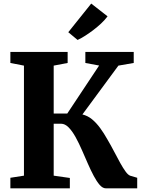

<svg xmlns="http://www.w3.org/2000/svg" viewBox="-20 -1026 784 1046"><path d="M36.5 0V-57.5L110.5 -69V-668.5L36.5 -683V-743H348.5V-683L272.5 -668.5V-407.5H346.5L520 -669L445 -683V-743H708.5V-683L625 -668.5L429 -402.5Q458 -395.5 481.8 -375.8Q505.5 -356 525.8 -328.2Q546 -300.5 564.5 -267.5Q584.5 -233.5 602 -199.8Q619.5 -166 635.2 -137.8Q651 -109.5 664.5 -91Q678 -72.5 690 -68.5L727.5 -57.5V0H556.5Q539.5 0 523.2 -18.5Q507 -37 490.8 -67.5Q474.5 -98 458.5 -134.8Q442.5 -171.5 426.5 -208Q410 -246 391.8 -279Q373.5 -312 353.8 -332Q334 -352 312.5 -352H272.5V-69L360.5 -56.5V0ZM402.5 -808.5 352 -850.5 477 -1006.5 566 -937Q551 -917 531 -898.2Q511 -879.5 489 -862.8Q467 -846 445.2 -832Q423.5 -818 403 -808.5Z"/></svg>

Font: Merriweather 36pt ExtraBold
Style: Regular
Weight: 800
Designer: Eben Sorkin
Foundry: Eben Sorkin
Version: Version 2.100